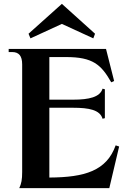

<svg xmlns="http://www.w3.org/2000/svg" viewBox="-20 -976 674 996"><path d="M80 0H547L598 -216L580 -222C533 -90 420 -56 236 -55V-417H360C441 -417 499 -406 512 -360L524 -363V-513L512 -516C499 -472 441 -459 360 -459H236V-680H323C461 -680 505 -641 557 -549L572 -556L530 -722H25V-706H43C78 -706 95 -686 95 -642V-84C95 -44 91 -24 80 0ZM138 -777 301 -852 464 -777 473 -801 301 -956 128 -801Z"/></svg>

Font: Sinistre
Style: Bold
Weight: 700
Designer: Jules Durand
Foundry: Collletttivo
Version: Version 69.420;Glyphs 3.2 (3217)